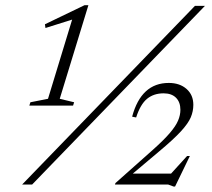

<svg xmlns="http://www.w3.org/2000/svg" viewBox="-20 -692 796 720"><path d="M63 0 711 -670H748.5L100.5 0ZM692 -107 636.5 7.5H631L610.5 0H411L413 -5.5L553 -130Q594 -166.5 616.5 -192.8Q639 -219 647.8 -239.8Q656.5 -260.5 656.5 -280Q656.5 -309 640 -325.5Q623.5 -342 593.5 -342Q556.5 -342 531.5 -321.5Q506.5 -301 490.5 -251.5L475.5 -254.5Q509.5 -381 613 -381Q654 -381 679.5 -358.5Q705 -336 705 -299Q705 -275 695.5 -252.2Q686 -229.5 658.5 -199.5Q631 -169.5 576.5 -124L478 -41H621.5L681.5 -107ZM160 -321.5 250.5 -618.5 150.5 -587 148.5 -601 297 -672.5H311.5L204 -321.5L258 -308.5L254 -296H90L94 -308.5Z"/></svg>

Font: Newsreader Text Light
Style: Italic
Weight: 300
Italic angle: -17°
Designer: Hugues Gentile
Foundry: Production Type
Version: Version 1.001